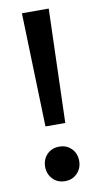

<svg xmlns="http://www.w3.org/2000/svg" viewBox="-85 -760 431 811"><g transform="rotate(-10 131.0 -355.0)"><path d="M85 -232 70 -720H185L170 -232ZM127 10Q95 10 74.5 -11.5Q54 -33 54 -64Q54 -96 74.5 -117Q95 -138 127 -138Q159 -138 179.5 -117Q200 -96 200 -64Q200 -33 179.5 -11.5Q159 10 127 10Z"/></g></svg>

Font: Outfit Medium
Style: Regular
Weight: 500
Designer: Rodrigo Fuenzalida
Foundry: fragTYPE
Version: Version 1.100; ttfautohint (v1.8.4.7-5d5b);gftools[0.9.27]